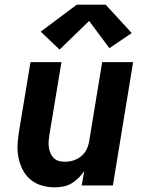

<svg xmlns="http://www.w3.org/2000/svg" viewBox="-20 -797 640 825"><path d="M215 8Q186 8 159 0Q132 -8 111 -25.5Q90 -43 77.5 -67.5Q65 -92 59.5 -119.5Q54 -147 55.5 -176Q57 -205 62 -234L111 -530H244L192 -216Q190 -203 189 -189.5Q188 -176 190 -163Q192 -150 197 -138.5Q202 -127 211 -118Q220 -109 232.5 -105.5Q245 -102 259 -102Q277 -102 295 -107.5Q313 -113 328 -125Q343 -137 351.5 -154Q360 -171 363 -189L419 -530H552L465 0H331L342 -62Q331 -46 317 -32Q303 -18 286.5 -8.5Q270 1 251.5 4.5Q233 8 215 8ZM236 -584 155 -661 310 -777H434L546 -655L450 -590L363 -707Z"/></svg>

Font: Iosevka Curly XBdExObl
Style: Regular
Weight: 800
Width: 7
Italic angle: -9°
Monospace: yes
Designer: Belleve Invis
Foundry: Belleve Invis
Version: Version 11.1.0; ttfautohint (v1.8.3)